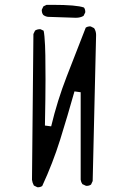

<svg xmlns="http://www.w3.org/2000/svg" viewBox="-20 -794 540 797"><path d="M334 -744.1Q334 -755.4 328.6 -762.7Q298.3 -773.9 198.2 -773.9Q186.5 -773.9 173.3 -773.9L160.2 -767.6L153.8 -754.4Q153.3 -752.9 153.3 -749.5Q153.3 -746.1 154.8 -741.2Q156.2 -736.3 159.7 -731.9Q168 -725.6 178.7 -724.1L294.9 -720.2Q313.5 -720.2 326.7 -728L333.5 -741.7Q334 -743.2 334 -744.1ZM136.7 -16.6Q147.9 -16.6 155.3 -22Q199.2 -116.7 230 -215.1Q260.7 -313.5 289.1 -414.6L314.9 -411.1V-47.9Q316.4 -37.6 321.8 -29.8L336.4 -22.9Q337.9 -22.5 340.1 -22.5Q342.3 -22.5 345.7 -22.9Q352.1 -23.9 357.9 -27.8L364.7 -42.5L378.9 -648.9Q378.9 -664.6 370.6 -677.2L356.9 -684.1Q355.5 -684.6 352.3 -684.6Q349.1 -684.6 344.7 -683.3Q340.3 -682.1 335.9 -679.2L257.3 -477.5Q217.8 -376 192.4 -269.5L166.5 -272.9Q168.9 -394.5 168.9 -465.6Q168.9 -536.6 168.2 -564.5Q167.5 -592.3 167 -605Q165 -649.4 161.1 -666.5L148.9 -672.4Q147.5 -672.9 146.5 -672.9Q134.3 -672.9 125.5 -667L118.7 -652.8L112.8 -47.4Q114.3 -35.2 120.6 -23.9L134.3 -17.1Q135.7 -16.6 136.7 -16.6Z"/></svg>

Font: NaikaiFont
Style: ExtraLight
Weight: 200
Version: Version 1.89